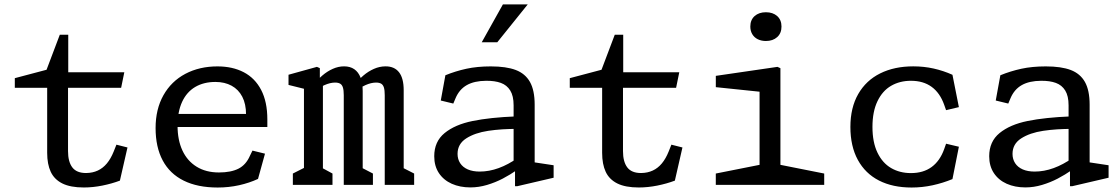

<svg xmlns="http://www.w3.org/2000/svg" viewBox="-20 -826 5000 858"><path d="M190.8 -143.2V-450.2L213.3 -433.5H46.2V-476.7L212.3 -520.7L176.2 -483L247.2 -670.7H285V-485.7L262.5 -503H535.5L521.3 -433.5H262.3L284 -450.2V-150.8Q284 -103.3 303.2 -77.9Q322.5 -52.5 365.5 -52.8Q394 -53.2 417.1 -63.9Q440.2 -74.7 457.7 -95.8Q475.2 -116.8 488 -148.7L500.3 -179.5L549.7 -167L515.8 -18.8Q479.7 -5.2 437.5 3.3Q395.3 11.8 354.7 11.8Q294.7 11.8 258.6 -6.2Q222.5 -24.3 206.7 -58.3Q190.8 -92.3 190.8 -143.2Z M675.3 -253.7Q675.3 -338.2 710.4 -400.5Q745.5 -462.8 808.3 -496.1Q871.2 -529.3 951.8 -529.3Q1019.2 -529.3 1069.3 -503.2Q1119.5 -477 1147.1 -424Q1174.7 -371 1174.7 -292.3V-258.5H755.3V-316.8H1101L1079.5 -294.7V-314.7Q1079.5 -361.2 1062.7 -393.7Q1045.8 -426.2 1014.9 -443Q984 -459.8 942.8 -459.8Q890.3 -459.8 852.2 -437.3Q814.2 -414.8 793.8 -370.8Q773.5 -326.7 773.5 -263.7Q773.5 -200.3 795.2 -153.5Q817 -106.7 858.7 -81Q900.3 -55.3 958.5 -55.3Q1012.2 -55.3 1045.7 -72.3Q1079.2 -89.3 1096.7 -129.5L1108.2 -153L1164.2 -139.3L1133 -26.5Q1094.8 -8.7 1048.6 1.7Q1002.3 12 952.7 12Q863 12 800.9 -18.8Q738.8 -49.5 707.1 -109Q675.3 -168.5 675.3 -253.7Z M1477 -457Q1455.8 -457 1430 -445.7Q1404.2 -434.3 1379 -417.2V-444.5Q1398.8 -469.8 1420.3 -488.4Q1441.8 -507 1466.8 -518.2Q1491.7 -529.5 1517.7 -529.5Q1544.8 -529.5 1563.3 -516.7Q1581.8 -503.8 1591.3 -479.2Q1600.8 -454.5 1600.8 -418.8V-44.3L1578.5 -85.8L1646.5 -50.5V0H1516.2V-400.3Q1516.2 -422.7 1512.4 -434.8Q1508.7 -447 1500.2 -452Q1491.8 -457 1477 -457ZM1660.2 -457Q1638.8 -457 1613.2 -445.7Q1587.7 -434.3 1562.5 -417.2V-444.5Q1582.3 -470 1603.9 -488.5Q1625.5 -507 1650.9 -518.2Q1676.3 -529.5 1703.2 -529.5Q1742.8 -529.5 1763.4 -502.8Q1784 -476.2 1784 -423V-44.3L1761.3 -85.8L1830.7 -50.5V0H1699.3V-400.3Q1699.3 -422.7 1695.6 -434.8Q1691.8 -447 1683.4 -452Q1675 -457 1660.2 -457ZM1288.7 -50.5 1358.5 -85.8 1338.3 -47.2V-454.7L1364.5 -422.8L1269.3 -446.5V-492L1396.2 -527.2L1409.3 -521.5V-461.3L1423 -454.3V-44.3L1400.7 -85.8L1465.8 -50.5V0H1288.7Z M2281.5 -74.7 2275.2 -86.5V-355.3Q2275.2 -397.3 2260.2 -421.5Q2245.2 -445.7 2218.3 -455.5Q2191.5 -465.3 2152.7 -465Q2099.7 -464.7 2066.1 -445.7Q2032.5 -426.7 2015.8 -387.2L2005.7 -363.2L1949.7 -376.8L1970.3 -489.7Q2015 -508 2063.8 -518.7Q2112.5 -529.3 2173.3 -529.3Q2242.3 -529.3 2284.8 -513.2Q2327.3 -497 2348.3 -459.7Q2369.3 -422.3 2369.3 -358.3V-77.3L2347 -103.7L2454 -87.5V-31.8L2291.8 6H2281.5ZM1920.5 -127.7Q1920.5 -193.5 1966.9 -231.4Q2013.3 -269.3 2092 -285.3Q2170.7 -301.3 2284.7 -305.8L2292.5 -250Q2221.5 -250.3 2161.9 -241.4Q2102.3 -232.5 2063.5 -207.6Q2024.7 -182.7 2024.7 -138.3Q2024.7 -114.7 2036.4 -96.7Q2048.2 -78.7 2070.3 -69Q2092.5 -59.3 2123.7 -59.3Q2165.8 -59.3 2208.6 -74.9Q2251.3 -90.5 2293.3 -120.2V-68.5L2290.5 -66.5Q2259.3 -45 2226.5 -27.8Q2193.7 -10.7 2156.5 0.4Q2119.3 11.5 2082.2 11.5Q2035.5 11.5 1998.8 -4.8Q1962.2 -21.2 1941.3 -52.6Q1920.5 -84 1920.5 -127.7ZM2338.2 -806.2H2227.3L2132.8 -637.2H2202.3Z M2670.8 -143.2V-450.2L2693.3 -433.5H2526.2V-476.7L2692.3 -520.7L2656.2 -483L2727.2 -670.7H2765V-485.7L2742.5 -503H3015.5L3001.3 -433.5H2742.3L2764 -450.2V-150.8Q2764 -103.3 2783.2 -77.9Q2802.5 -52.5 2845.5 -52.8Q2874 -53.2 2897.1 -63.9Q2920.2 -74.7 2937.7 -95.8Q2955.2 -116.8 2968 -148.7L2980.3 -179.5L3029.7 -167L2995.8 -18.8Q2959.7 -5.2 2917.5 3.3Q2875.3 11.8 2834.7 11.8Q2774.7 11.8 2738.6 -6.2Q2702.5 -24.3 2686.7 -58.3Q2670.8 -92.3 2670.8 -143.2Z M3178.7 -50.5 3396.7 -93.8 3374.3 -52.2V-445.5L3400.3 -413.5L3178.8 -436.5V-487L3454.3 -527.2L3467.5 -521.2V-52.2L3445.2 -93.8L3663.2 -50.5V0H3178.7ZM3333 -707.3Q3333 -737 3352.2 -754.2Q3371.5 -771.3 3402.7 -771.3Q3433.8 -771.3 3453.1 -754.2Q3472.3 -737 3472.3 -707.3Q3472.3 -677.5 3453.1 -660.2Q3433.8 -642.8 3402.7 -642.8Q3382.2 -642.8 3366.4 -650.6Q3350.7 -658.3 3341.8 -673.1Q3333 -687.8 3333 -707.3Z M3780.2 -258.8Q3780.2 -344.8 3815.2 -405.8Q3850.2 -466.7 3913.5 -498.1Q3976.8 -529.5 4061 -529.5Q4108.7 -529.5 4152.4 -519.7Q4196.2 -509.8 4236.3 -491.8L4265 -347.3L4207.8 -333.7L4199.2 -358Q4180.5 -410.7 4143.4 -437.8Q4106.3 -465 4050.7 -465Q4001 -465 3962.2 -442.6Q3923.5 -420.2 3901.2 -373.8Q3878.8 -327.3 3878.8 -258.8Q3878.8 -190.2 3901.2 -143.8Q3923.5 -97.5 3962.2 -75Q4001 -52.5 4050.7 -52.5Q4106.2 -52.5 4143.2 -79.7Q4180.3 -106.8 4199.2 -159.5L4207.8 -183.8L4265 -170.3L4236.3 -25.7Q4193.3 -8 4147.4 2Q4101.5 12 4053.5 12Q3969.3 12 3908.1 -19.2Q3846.8 -50.5 3813.5 -111.4Q3780.2 -172.3 3780.2 -258.8Z M4761.5 -74.7 4755.2 -86.5V-355.3Q4755.2 -397.3 4740.2 -421.5Q4725.2 -445.7 4698.3 -455.5Q4671.5 -465.3 4632.7 -465Q4579.7 -464.7 4546.1 -445.7Q4512.5 -426.7 4495.8 -387.2L4485.7 -363.2L4429.7 -376.8L4450.3 -489.7Q4495 -508 4543.8 -518.7Q4592.5 -529.3 4653.3 -529.3Q4722.3 -529.3 4764.8 -513.2Q4807.3 -497 4828.3 -459.7Q4849.3 -422.3 4849.3 -358.3V-77.3L4827 -103.7L4934 -87.5V-31.8L4771.8 6H4761.5ZM4400.5 -127.7Q4400.5 -193.5 4446.9 -231.4Q4493.3 -269.3 4572 -285.3Q4650.7 -301.3 4764.7 -305.8L4772.5 -250Q4701.5 -250.3 4641.9 -241.4Q4582.3 -232.5 4543.5 -207.6Q4504.7 -182.7 4504.7 -138.3Q4504.7 -114.7 4516.4 -96.7Q4528.2 -78.7 4550.3 -69Q4572.5 -59.3 4603.7 -59.3Q4645.8 -59.3 4688.6 -74.9Q4731.3 -90.5 4773.3 -120.2V-68.5L4770.5 -66.5Q4739.3 -45 4706.5 -27.8Q4673.7 -10.7 4636.5 0.4Q4599.3 11.5 4562.2 11.5Q4515.5 11.5 4478.8 -4.8Q4442.2 -21.2 4421.3 -52.6Q4400.5 -84 4400.5 -127.7Z"/></svg>

Font: Monaspace Xenon Var
Style: Regular
Weight: 400
Designer: Riley Cran and the Lettermatic Team
Version: Version 1.000 (Monaspace Xenon Var)